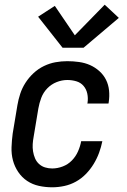

<svg xmlns="http://www.w3.org/2000/svg" viewBox="-20 -788 540 816"><path d="M202 8Q173 8 145.5 2Q118 -4 95.5 -19Q73 -34 57.5 -57Q42 -80 35 -106.5Q28 -133 29 -162Q30 -191 34 -221L54 -341Q58 -365 66 -389.5Q74 -414 88.5 -436.5Q103 -459 123 -477.5Q143 -496 167 -507.5Q191 -519 216 -523.5Q241 -528 266 -528Q291 -528 316 -524.5Q341 -521 362.5 -511.5Q384 -502 402 -486Q420 -470 430.5 -449Q441 -428 443.5 -403.5Q446 -379 442 -353Q442 -352 441.5 -350.5Q441 -349 441 -348H351Q351 -348 351.5 -349Q352 -350 352 -351Q355 -371 351 -390Q347 -409 335 -423Q323 -437 304.5 -442.5Q286 -448 266 -448Q243 -448 220.5 -439Q198 -430 181 -412.5Q164 -395 155.5 -372.5Q147 -350 143 -327L123 -207Q120 -191 119 -175.5Q118 -160 120.5 -144.5Q123 -129 129 -115Q135 -101 146 -91Q157 -81 171.5 -76.5Q186 -72 202 -72Q224 -72 246.5 -80.5Q269 -89 285.5 -106Q302 -123 311.5 -144.5Q321 -166 325 -188H415Q410 -163 401 -138.5Q392 -114 378 -91Q364 -68 345 -48.5Q326 -29 302.5 -16Q279 -3 253 2.5Q227 8 202 8ZM246 -585 142 -717 213 -763 298 -638 425 -768 485 -712 335 -585Z"/></svg>

Font: Iosevka SS04 Medium Oblique
Style: Regular
Weight: 500
Italic angle: -9°
Monospace: yes
Designer: Belleve Invis
Foundry: Belleve Invis
Version: Version 19.0.0; ttfautohint (v1.8.4)